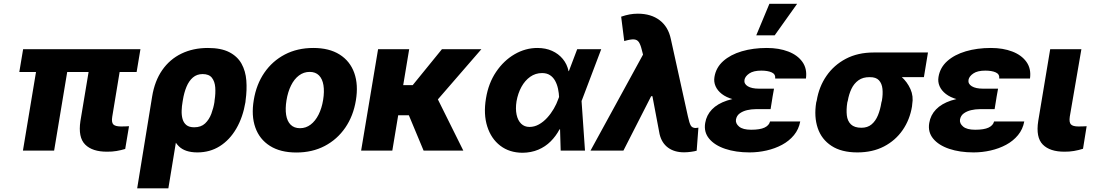

<svg xmlns="http://www.w3.org/2000/svg" viewBox="-20 -811 5888 1034"><path d="M736.3 -545.9 715.8 -423.3H84L104.5 -545.9ZM362.3 -545.9 271.5 0H103.5L194.3 -545.9ZM477.5 -545.9H644.5L584.5 -182.6Q579.6 -152.3 590.1 -141.1Q600.6 -129.9 632.3 -129.9Q645 -129.9 655.5 -130.4Q666 -130.9 674.8 -131.3L654.3 -8.8Q631.8 -2 607.4 2.2Q583 6.3 556.6 5.9Q477.5 6.3 438.7 -32.5Q399.9 -71.3 413.1 -159.2Z M718.8 203.1 799.3 -291Q813 -375 853.5 -433.3Q894 -491.7 957 -522.2Q1020 -552.7 1099.6 -552.7Q1170.9 -552.7 1214.8 -530Q1258.8 -507.3 1280.8 -467.8Q1302.7 -428.2 1306.6 -377.4Q1310.5 -326.7 1302.7 -271L1301.8 -261.2Q1288.1 -179.2 1252.4 -118.2Q1216.8 -57.1 1163.6 -23.7Q1110.4 9.8 1043 9.8Q976.1 9.8 942.6 -23.7Q909.2 -57.1 898.2 -116.7Q887.2 -176.3 889.6 -253.9L963.4 -263.7Q959 -239.3 958.3 -214.8Q957.5 -190.4 963.1 -170.2Q968.8 -149.9 983.6 -137.7Q998.5 -125.5 1025.9 -125.5Q1062.5 -125.5 1084.5 -146.2Q1106.4 -167 1118.2 -198.5Q1129.9 -230 1134.8 -261.2L1135.7 -271Q1141.6 -308.1 1139.2 -340.3Q1136.7 -372.6 1121.1 -392.3Q1105.5 -412.1 1071.3 -412.1Q1040.5 -412.1 1019 -393.8Q997.6 -375.5 984.4 -343.8Q971.2 -312 964.8 -272L886.7 203.1Z M1576.2 10.3Q1489.7 10.3 1433.6 -25.4Q1377.4 -61 1355 -124.5Q1332.5 -188 1346.7 -272.5Q1360.4 -356.4 1403.6 -419.4Q1446.8 -482.4 1514.2 -517.6Q1581.5 -552.7 1667.5 -552.7Q1752.9 -552.7 1809.1 -517.3Q1865.2 -481.9 1887.9 -418.2Q1910.6 -354.5 1896.5 -270Q1882.8 -186.5 1839.4 -123.3Q1795.9 -60.1 1728.8 -24.9Q1661.6 10.3 1576.2 10.3ZM1595.7 -120.6Q1627.4 -120.6 1652.8 -139.9Q1678.2 -159.2 1695.6 -193.6Q1712.9 -228 1720.2 -272.9Q1727.5 -318.4 1721.9 -352.3Q1716.3 -386.2 1697.8 -405Q1679.2 -423.8 1647.5 -423.8Q1615.7 -423.8 1590.1 -404.5Q1564.5 -385.3 1547.4 -350.8Q1530.3 -316.4 1522.9 -271Q1515.6 -226.1 1521 -192.1Q1526.4 -158.2 1545.2 -139.4Q1564 -120.6 1595.7 -120.6Z M2183.6 -545.9 2092.8 0H1924.8L2016.1 -545.9ZM2572.3 -545.9 2264.2 -190.4H2100.1L2108.4 -352.5H2202.6L2359.9 -545.9ZM2261.2 0 2172.4 -212.9 2330.6 -291 2475.1 0Z M2793.9 11.7Q2723.1 11.2 2674.1 -26.4Q2625 -64 2604 -130.1Q2583 -196.3 2597.2 -281.2Q2610.4 -362.8 2651.6 -423.8Q2692.9 -484.9 2751.2 -518.8Q2809.6 -552.7 2874 -552.7Q2918.5 -552.7 2953.1 -537.1Q2987.8 -521.5 3011 -493.4Q3034.2 -465.3 3042 -427.7L3092.8 -431.6L3111.8 -269L3130.4 0H2999.5L2991.2 -284.2Q2990.2 -309.6 2985.1 -333.3Q2980 -356.9 2969.5 -376Q2959 -395 2941.9 -406.2Q2924.8 -417.5 2899.4 -417.5Q2863.8 -417.5 2835.4 -397.5Q2807.1 -377.4 2788.3 -343.3Q2769.5 -309.1 2761.7 -265.6Q2755.4 -225.1 2762 -193.8Q2768.6 -162.6 2786.4 -145Q2804.2 -127.4 2831.5 -127.4Q2857.9 -127.4 2882.1 -140.9Q2906.2 -154.3 2926.5 -176.5Q2946.8 -198.7 2962.2 -225.1Q2977.5 -251.5 2986.3 -276.9L3088.4 -545.9H3217.8L3113.8 -271.5L3042.5 -119.6L2993.2 -114.3Q2974.1 -78.1 2945.6 -49.6Q2917 -21 2878.9 -4.9Q2840.8 11.2 2793.9 11.7Z M3664.1 9.3Q3611.8 9.3 3577.6 -15.9Q3543.5 -41 3532.2 -88.4L3489.3 -315.4L3448.7 -494.6L3436 -543.9Q3429.2 -571.8 3419.9 -585Q3410.6 -598.1 3392.6 -598.9Q3374.5 -599.6 3341.8 -589.8L3325.2 -721.2Q3349.6 -729.5 3370.8 -733.4Q3392.1 -737.3 3415 -737.3Q3486.3 -737.3 3532.7 -701.9Q3579.1 -666.5 3592.8 -600.6L3684.6 -184.6Q3692.4 -147.9 3700.2 -134.8Q3708 -121.6 3726.6 -121.6Q3734.4 -122.1 3741.2 -123.5L3731.9 0.5Q3721.2 3.9 3701.2 6.6Q3681.2 9.3 3664.1 9.3ZM3160.2 0 3472.7 -571.3 3541.5 -293H3486.8L3337.4 0Z M4018.6 -286.6H4140.1L4129.9 -223.1H4048.8Q4026.4 -223.1 4003.4 -217.8Q3980.5 -212.4 3963.9 -200.4Q3947.3 -188.5 3943.4 -167Q3940.4 -146 3960.4 -129.2Q3980.5 -112.3 4025.4 -112.3Q4072.8 -112.3 4097.2 -123.8Q4121.6 -135.3 4127 -156.7H4289.6Q4281.7 -114.7 4255.9 -83.3Q4230 -51.8 4191.7 -31.2Q4153.3 -10.7 4108.2 -0.5Q4063 9.8 4016.6 9.8Q3942.4 9.8 3885.3 -9.5Q3828.1 -28.8 3798.8 -64.5Q3769.5 -100.1 3777.8 -148.9Q3784.7 -190.9 3814.2 -221.7Q3843.8 -252.4 3895.3 -269.5Q3946.8 -286.6 4018.6 -286.6ZM4136.2 -265.6H4014.6Q3965.8 -265.6 3928.5 -276.1Q3891.1 -286.6 3867.4 -304.9Q3843.8 -323.2 3833.5 -346.9Q3823.2 -370.6 3827.6 -396.5Q3835.9 -447.3 3874.8 -481.9Q3913.6 -516.6 3974.6 -534.7Q4035.6 -552.7 4109.9 -552.7Q4175.3 -552.7 4225.3 -533.4Q4275.4 -514.2 4301.5 -477.3Q4327.6 -440.4 4320.3 -388.2H4154.8Q4157.2 -411.6 4136 -421.1Q4114.7 -430.7 4079.6 -430.7Q4037.6 -430.7 4015.1 -415.3Q3992.7 -399.9 3989.3 -380.9Q3985.8 -359.4 4007.1 -346.4Q4028.3 -333.5 4067.4 -333.5H4148.4ZM4052.7 -620.6 4123.5 -790.5H4272.9L4151.9 -620.6Z M4375.5 -258.8 4378.4 -269.5Q4390.6 -343.8 4430.7 -402.1Q4470.7 -460.4 4535.2 -494.4Q4599.6 -528.3 4685.1 -528.3Q4693.4 -520 4700.2 -501.7Q4707 -483.4 4721.4 -464.8Q4735.8 -446.3 4767.1 -437Q4802.2 -426.3 4834 -398.2Q4865.7 -370.1 4883.1 -331.3Q4900.4 -292.5 4892.6 -249L4891.6 -238.3Q4879.9 -166.5 4841.1 -110.4Q4802.2 -54.2 4740.5 -22.2Q4678.7 9.8 4597.2 9.8Q4511.7 9.8 4458 -25.4Q4404.3 -60.5 4383.8 -121.3Q4363.3 -182.1 4375.5 -258.8ZM4545.9 -269.5 4543 -258.8Q4537.1 -220.7 4540.5 -189.9Q4543.9 -159.2 4562.7 -141.1Q4581.5 -123 4619.1 -123Q4652.3 -123 4673.8 -141.1Q4695.3 -159.2 4708 -189.9Q4720.7 -220.7 4726.6 -258.8L4729.5 -269.5Q4735.4 -303.7 4732.4 -332.5Q4729.5 -361.3 4713.4 -378.7Q4697.3 -396 4663.6 -395.5Q4627.4 -396 4603.3 -378.7Q4579.1 -361.3 4565.4 -332.5Q4551.8 -303.7 4545.9 -269.5ZM4977.5 -528.3 4955.6 -395.5H4663.6L4685.1 -528.3Z M5225.1 -286.6H5346.7L5336.4 -223.1H5255.4Q5232.9 -223.1 5210 -217.8Q5187 -212.4 5170.4 -200.4Q5153.8 -188.5 5149.9 -167Q5147 -146 5167 -129.2Q5187 -112.3 5231.9 -112.3Q5279.3 -112.3 5303.7 -123.8Q5328.1 -135.3 5333.5 -156.7H5496.1Q5488.3 -114.7 5462.4 -83.3Q5436.5 -51.8 5398.2 -31.2Q5359.9 -10.7 5314.7 -0.5Q5269.5 9.8 5223.1 9.8Q5148.9 9.8 5091.8 -9.5Q5034.7 -28.8 5005.4 -64.5Q4976.1 -100.1 4984.4 -148.9Q4991.2 -190.9 5020.8 -221.7Q5050.3 -252.4 5101.8 -269.5Q5153.3 -286.6 5225.1 -286.6ZM5342.8 -265.6H5221.2Q5172.4 -265.6 5135 -276.1Q5097.7 -286.6 5074 -304.9Q5050.3 -323.2 5040 -346.9Q5029.8 -370.6 5034.2 -396.5Q5042.5 -447.3 5081.3 -481.9Q5120.1 -516.6 5181.2 -534.7Q5242.2 -552.7 5316.4 -552.7Q5381.8 -552.7 5431.9 -533.4Q5481.9 -514.2 5508.1 -477.3Q5534.2 -440.4 5526.9 -388.2H5361.3Q5363.8 -411.6 5342.5 -421.1Q5321.3 -430.7 5286.1 -430.7Q5244.1 -430.7 5221.7 -415.3Q5199.2 -399.9 5195.8 -380.9Q5192.4 -359.4 5213.6 -346.4Q5234.9 -333.5 5273.9 -333.5H5355Z M5635.7 -545.9H5803.7L5741.2 -182.6Q5736.8 -152.3 5747.3 -141.1Q5757.8 -129.9 5788.1 -129.9Q5802.7 -129.9 5812.5 -130.4Q5822.3 -130.9 5832 -131.3L5812.5 -9.8Q5789.6 -2.4 5763.9 2Q5738.3 6.3 5712.9 5.9Q5634.3 6.3 5595.9 -32.5Q5557.6 -71.3 5571.3 -159.2Z"/></svg>

Font: Inter Tight ExtraBold
Style: Italic
Weight: 800
Italic angle: -9.39999°
Designer: Rasmus Andersson
Foundry: rsms
Version: Version 3.004